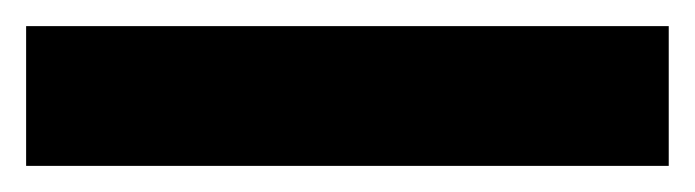

<svg xmlns="http://www.w3.org/2000/svg" viewBox="-21 36 532 147"><path d="M491 56V163H-1V56Z"/></svg>

Font: Bitter Thin ExtraBold
Style: Regular
Weight: 800
Version: Version 3.020